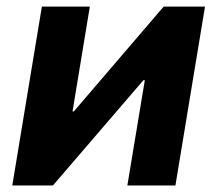

<svg xmlns="http://www.w3.org/2000/svg" viewBox="-20 -566 663 586"><path d="M515.4 0H368.7L422 -321.3H417.8L141.6 0H17.5L107.8 -545.9H254.2L201.4 -226H205.4L479.5 -545.9H605.7Z"/></svg>

Font: Adwaita Sans
Style: Italic
Weight: 400
Italic angle: -9.39999°
Designer: Rasmus Andersson
Foundry: rsms
Version: Version 4.001;git-9221beed3